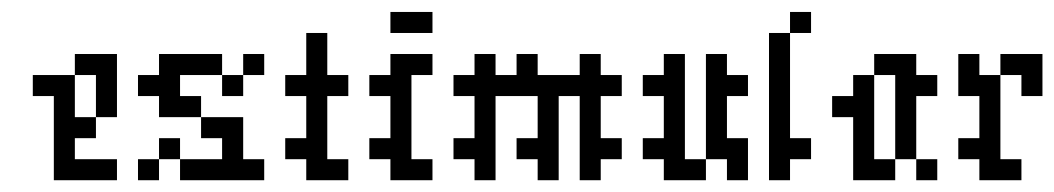

<svg xmlns="http://www.w3.org/2000/svg" viewBox="-20 -306 1790 326"><path d="M71.4 -142.9V0H178.6V-35.7H107.1V-71.4H142.9V-107.1H107.1V-178.6H35.7V-142.9ZM107.1 -214.3V-178.6H142.9V-107.1H178.6V-214.3Z M357.1 -71.4V-35.7H285.7V0H428.6V-35.7H392.9V-107.1H321.4V-71.4ZM285.7 -35.7V-71.4H250V-35.7ZM250 -142.9V-107.1H321.4V-142.9H285.7V-178.6H357.1V-214.3H250V-178.6H214.3V-142.9ZM357.1 -178.6V-142.9H392.9V-178.6ZM392.9 -214.3V-178.6H428.6V-214.3ZM214.3 -35.7V0H250V-35.7Z M500 -178.6H464.3V-142.9H500V-71.4H464.3V-35.7H500V0H571.4V-35.7H535.7V-142.9H571.4V-178.6H535.7V-250H500Z M642.9 -178.6H607.1V-142.9H642.9V-71.4H607.1V-35.7H642.9V0H714.3V-35.7H678.6V-178.6H714.3V-214.3H642.9ZM642.9 -285.7V-250H714.3V-285.7Z M785.7 -178.6H750V-142.9H785.7V-71.4H750V-35.7H785.7V0H821.4V-142.9H892.9V-71.4H857.1V-35.7H892.9V0H928.6V-142.9H964.3V0H1000V-35.7H1035.7V-71.4H1000V-142.9H1035.7V-178.6H1000V-214.3H964.3V-178.6H892.9V-214.3H857.1V-178.6H821.4V-214.3H785.7Z M1107.1 -178.6H1071.4V-142.9H1107.1V-71.4H1071.4V-35.7H1107.1V0H1178.6V-35.7H1142.9V-214.3H1107.1ZM1178.6 -214.3V-35.7H1214.3V0H1250V-71.4H1214.3V-142.9H1250V-178.6H1214.3V-214.3Z M1285.7 -250V0H1321.4V-35.7H1357.1V-71.4H1321.4V-250ZM1321.4 -285.7V-250H1357.1V-285.7Z M1428.6 -107.1V0H1500V-35.7H1464.3V-178.6H1428.6V-142.9H1392.9V-107.1ZM1535.7 -35.7V-142.9H1571.4V-178.6H1535.7V-214.3H1464.3V-178.6H1500V-35.7ZM1535.7 -35.7V0H1571.4V-35.7Z M1642.9 -35.7V0H1714.3V-35.7H1678.6V-178.6H1642.9V-214.3H1607.1V-142.9H1642.9V-71.4H1607.1V-35.7ZM1750 -214.3H1678.6V-178.6H1714.3V-142.9H1750Z"/></svg>

Font: Gossip Low Pixel
Style: Regular
Weight: 500
Width: 3
Designer: Deborah Khodanovich
Version: Version 1.001;Glyphs 3.3.1 (3343)